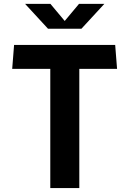

<svg xmlns="http://www.w3.org/2000/svg" viewBox="-20 -959 660 979"><path d="M236.4 -730H384.4V0H236.4ZM51.8 -730H567.3L576.9 -607.9H42.2ZM224.8 -812.5H395.2L512.2 -939.4H383L310 -852.1L237 -939.4H107.8Z"/></svg>

Font: Monaspace Krypton Var ExLight
Style: Regular
Weight: 200
Designer: Riley Cran and the Lettermatic Team
Version: Version 1.200 (Monaspace Krypton Var)